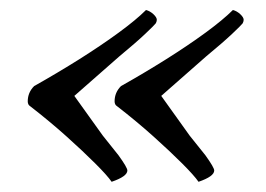

<svg xmlns="http://www.w3.org/2000/svg" viewBox="-20 -433 530 382"><path d="M202.1 -71.3Q193.4 -84 169.4 -107.9Q145.5 -131.8 112.3 -161.6Q79.1 -191.4 40 -221.7Q35.2 -224.6 35.2 -231.4Q35.2 -249 47.9 -261.7Q94.7 -288.1 138.2 -315.4Q181.6 -342.8 216.3 -368.2Q251 -393.6 270.5 -413.1Q278.3 -411.1 285.2 -404.8Q292 -398.4 292 -393.6Q292 -390.6 290 -386.7Q287.1 -382.8 269 -365.7Q251 -348.6 216.8 -320.3L127.9 -242.2L184.6 -163.1L215.8 -124Q233.4 -99.6 233.4 -93.8Q233.4 -82 202.1 -71.3ZM375 -71.3Q366.2 -84 342.3 -107.9Q318.4 -131.8 285.2 -161.6Q252 -191.4 212.9 -221.7Q208 -224.6 208 -231.4Q208 -249 220.7 -261.7Q267.6 -288.1 311 -315.4Q354.5 -342.8 389.2 -368.2Q423.8 -393.6 443.4 -413.1Q451.2 -411.1 458 -404.8Q464.8 -398.4 464.8 -393.6Q464.8 -390.6 462.9 -386.7Q460 -382.8 441.9 -365.7Q423.8 -348.6 389.6 -320.3L300.8 -242.2L357.4 -163.1L388.7 -124Q406.2 -99.6 406.2 -93.8Q406.2 -82 375 -71.3Z"/></svg>

Font: Crimson Text SemiBold
Style: Italic
Weight: 600
Italic angle: -11°
Designer: Sebastian Kosch
Foundry: Sebastian Kosch
Version: Version 1.100; ttfautohint (v1.8.4)